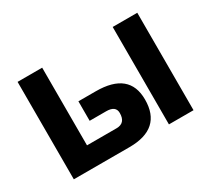

<svg xmlns="http://www.w3.org/2000/svg" viewBox="-105 -694 962 875"><g transform="rotate(-30 376.0 -256.5)"><path d="M561.5 0V-512.7H690.9V0ZM190.4 -512.7V-104H345.7Q393.6 -104 393.6 -157.2Q393.6 -194.8 343.8 -194.8H256.8V-297.4H348.1Q523.9 -297.4 523.9 -152.8Q523.9 0 354 0H61V-512.7Z"/></g></svg>

Font: Voltera
Style: Bold
Weight: 700
Designer: Bernd Montag
Version: Version 1.301